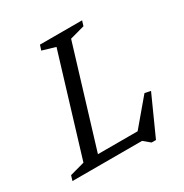

<svg xmlns="http://www.w3.org/2000/svg" viewBox="-183 -812 935 975"><g transform="rotate(-30 284.0 -325.0)"><path d="M337.5 -629.5 146 0H-18L-9 -29.5L77 -53L252.5 -630.5L176 -653L185.5 -682.5H432.5L423.5 -653ZM379 -34.5 522 -204 556.5 -197 453.5 31.5H428L390 0H88.5L106.5 -53.5H425Z"/></g></svg>

Font: Newsreader
Style: Italic
Weight: 400
Italic angle: -17°
Designer: Hugues Gentile
Foundry: Production Type
Version: Version 1.003